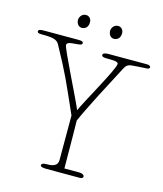

<svg xmlns="http://www.w3.org/2000/svg" viewBox="-168 -1073 996 1174"><g transform="rotate(15 330.0 -486.0)"><path d="M189 -931C189 -907 204 -889 223 -889C241 -889 264 -899 264 -935C264 -957 248 -972 230 -972C201 -972 189 -945 189 -931ZM396 -917C396 -893 411 -875 430 -875C448 -875 471 -885 471 -921C471 -943 455 -958 437 -958C408 -958 396 -931 396 -917ZM158 -763C158 -796 254 -774 254 -799C254 -809 247 -813 223 -813H5C-18 -813 -30 -810 -30 -799C-30 -787 -13 -787 6 -787C69 -787 95 -780 109 -755C201 -588 215 -551 302 -355V-74C302 -28 256 -28 229 -28C217 -28 200 -25 200 -13C200 -2 223 0 241 0H450C463 0 470 -5 470 -13C470 -24 455 -31 440 -31H344C344 -152 341 -334 341 -334C381 -425 472 -598 530 -708C542 -731 550 -743 579 -746C589 -747 642 -751 670 -752C683 -752 690 -757 690 -763C690 -773 679 -777 667 -777H422C396 -777 388 -769 388 -762C388 -748 409 -748 422 -748C452 -747 493 -750 493 -732C493 -698 352 -454 327 -395C302 -458 158 -740 158 -763Z"/></g></svg>

Font: Life Savers
Style: Regular
Weight: 400
Designer: Pablo Impallari, Rodrigo Fuenzalida, Brenda Gallo
Foundry: Pablo Impallari, Rodrigo Fuenzalida, Brenda Gallo
Version: Version 3.000